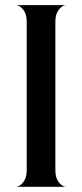

<svg xmlns="http://www.w3.org/2000/svg" viewBox="-20 -720 315 740"><path d="M193.4 -63.5Q193.4 -34.2 207 -17.1Q220.7 0 235.4 0H40Q55.7 0 69.3 -17.1Q83 -34.2 83 -63.5V-636.7Q83 -666 69.3 -683.1Q55.7 -700.2 40 -700.2H235.4Q220.7 -700.2 207 -683.1Q193.4 -666 193.4 -636.7Z"/></svg>

Font: Olivea
Style: LigaturesFont
Weight: 400
Designer: Achmad Aprilia Pratama
Version: Version 001.000